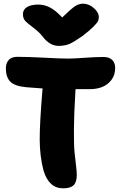

<svg xmlns="http://www.w3.org/2000/svg" viewBox="-20 -1069 665 1055"><path d="M436 -1048.8Q467.8 -1048.8 495.4 -1024.9Q522.9 -1001 522.9 -975.1Q522.9 -962.9 518.6 -953.1Q514.2 -943.4 493.9 -922.9Q473.6 -902.3 433.1 -871.1Q387.2 -838.9 362.1 -827.9Q336.9 -816.9 301.8 -816.9Q254.4 -816.9 216.8 -865.2Q193.8 -894.5 163.8 -916.5Q133.8 -938.5 119.9 -952.6Q106 -966.8 106 -991.2Q106 -1016.1 128.2 -1030Q150.4 -1043.9 190.9 -1043.9Q223.1 -1043.9 253.9 -1028.3Q284.7 -1012.7 321.8 -973.1Q373.5 -1023.4 394.3 -1036.1Q415 -1048.8 436 -1048.8ZM327.1 -34.2Q248.5 -34.2 219.2 -131.8Q198.7 -209.5 198.2 -301Q197.8 -392.6 213.9 -583Q152.8 -586.9 123 -589.8Q61.5 -595.7 36.9 -620.1Q12.2 -644.5 12.2 -693.8Q12.2 -721.7 27.8 -739.3Q43.5 -756.8 75.2 -756.8Q132.3 -756.8 222.7 -752Q313 -747.1 355 -747.1Q384.3 -747.1 444.8 -751.5Q505.4 -755.9 548.8 -755.9Q580.1 -755.9 596.4 -739.7Q612.8 -723.6 612.8 -695.8Q612.8 -656.2 591.8 -629.2Q570.8 -602.1 540.5 -590.6Q510.3 -579.1 474.1 -579.1H395Q394 -572.3 394 -561Q386.7 -443.8 386.2 -356.7Q385.7 -269.5 389.6 -231.9Q393.6 -194.3 397.7 -160.4Q401.9 -126.5 401.9 -107.9Q401.9 -67.4 384 -50.8Q366.2 -34.2 327.1 -34.2Z"/></svg>

Font: Shantell Sans Bouncy
Style: Regular
Weight: 800
Designer: Stephen Nixon, Anya Danilova, Shantell Martin
Foundry: Arrow Type
Version: Version 1.006;[9816181b4]